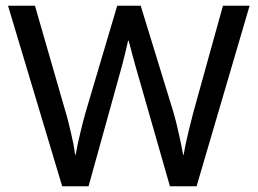

<svg xmlns="http://www.w3.org/2000/svg" viewBox="-20 -650 899 670"><path d="M102 -630 209 -259Q213 -247 217.5 -228.5Q222 -210 227 -189.5Q232 -169 236 -148.5Q240 -128 242 -110H244Q247 -128 251.5 -148.5Q256 -169 261 -189.5Q266 -210 270.5 -228Q275 -246 279 -259L389 -630H471L585 -259Q589 -246 593.5 -228Q598 -210 602.5 -190Q607 -170 611.5 -149Q616 -128 619 -110H621Q624 -129 628.5 -150Q633 -171 638 -191.5Q643 -212 647.5 -229.5Q652 -247 655 -259L758 -630H851L666 0H573L477 -335Q470 -360 463.5 -382Q457 -404 451.5 -424Q446 -444 440.5 -464.5Q435 -485 429 -508H427Q417 -463 405 -418Q393 -373 382 -335L289 0H197L8 -630Z"/></svg>

Font: Ek Mukta
Style: Regular
Weight: 400
Designer: Girish Dalvi and Yashodeep Gholap
Foundry: Ek Type
Version: Version 2.538;PS 1.001;hotconv 16.6.51;makeotf.lib2.5.65220;